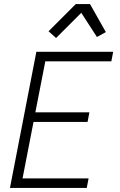

<svg xmlns="http://www.w3.org/2000/svg" viewBox="-20 -925 590 945"><path d="M29 0 159 -670H537L528 -623H203L154 -372H420L411 -325H145L91 -47H416L407 0ZM256 -738 219 -771 353 -905H423L501 -767L457 -743L380 -862Z"/></svg>

Font: Lode Dark Term
Style: Italic
Weight: 400
Italic angle: -11°
Monospace: yes
Designer: Belleve Invis
Foundry: Belleve Invis
Version: Version 29.2.0